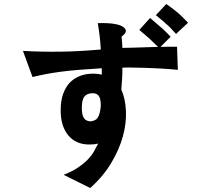

<svg xmlns="http://www.w3.org/2000/svg" viewBox="-20 -799 1040 962"><path d="M867 -565 871 -449Q831 -453 789.5 -455.5Q748 -458 710 -459Q672 -460 641.5 -460.5Q611 -461 593 -460Q593 -444 593 -431.5Q593 -419 592 -407Q591 -395 590 -381.5Q589 -368 588 -350Q608 -305 611 -244Q614 -183 596 -117Q578 -51 538 16.5Q498 84 432 143L299 77Q344 59 373 39Q402 19 421 -1Q440 -21 451.5 -41.5Q463 -62 472 -80Q462 -77 450 -76Q438 -75 427 -75Q360 -75 322 -121Q284 -167 284 -245Q284 -295 296.5 -329Q309 -363 328.5 -383.5Q348 -404 371.5 -414.5Q395 -425 418 -428Q441 -431 460 -429.5Q479 -428 490 -425V-457Q425 -453 375 -449Q325 -445 284 -439.5Q243 -434 209 -427.5Q175 -421 143 -413L95 -544Q183 -539 277.5 -540Q372 -541 485 -551Q484 -571 482.5 -586.5Q481 -602 479.5 -617Q478 -632 475.5 -647.5Q473 -663 470 -683Q565 -686 596.5 -664.5Q628 -643 589 -616Q592 -589 592.5 -576.5Q593 -564 593 -559Q614 -559 639 -560Q664 -561 688.5 -561.5Q713 -562 735 -563Q757 -564 772 -564Q758 -577 747 -588Q736 -599 725.5 -608.5Q715 -618 703.5 -627.5Q692 -637 678 -649L732 -709Q756 -688 771.5 -675Q787 -662 797.5 -652.5Q808 -643 816 -634.5Q824 -626 835 -615L784 -564Q796 -565 819.5 -565Q843 -565 867 -565ZM445 -332Q417 -332 403.5 -316Q390 -300 390 -258Q390 -221 401.5 -206Q413 -191 435 -191Q446 -193 454.5 -196.5Q463 -200 469 -208.5Q475 -217 479 -231.5Q483 -246 485 -269Q485 -306 474.5 -319Q464 -332 445 -332ZM761 -723 813 -779Q834 -764 848 -753.5Q862 -743 873.5 -733Q885 -723 896 -712Q907 -701 922 -685L862 -629Q849 -643 839 -654Q829 -665 817.5 -675Q806 -685 793 -696.5Q780 -708 761 -723Z"/></svg>

Font: D2Coding ligature
Style: Bold
Weight: 700
Monospace: yes
Designer: Yong-Rak Park; Jeong-Hwan Yoon; Sang-Min Lee;
Foundry: NHN Corporation
Version: Version 1.3.2; Build 20180524